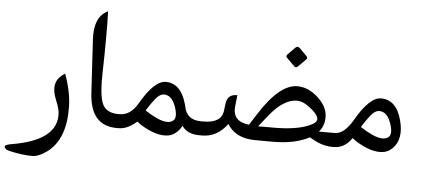

<svg xmlns="http://www.w3.org/2000/svg" viewBox="-59 -866 2678 1222"><g transform="rotate(5 1280.5 -255.5)"><path d="M35.2 204.6Q7.3 197.8 3.9 181.2Q1 168.5 43 161.1Q340.8 112.3 327.1 -64.5Q325.2 -91.3 301.8 -148.4Q260.7 -251.5 326.7 -301.8L346.7 -316.9Q388.7 -201.7 389.6 -105Q392.6 100.6 276.4 186Q224.6 224.1 182.6 224.1Q118.2 224.1 35.2 204.6Z M703.6 0Q536.1 0 523.9 -206.5L503.9 -547.9Q495.6 -687.5 576.2 -731L584.5 -735.4Q589.8 -602.1 583.5 -330.1Q580.1 -169.4 615.2 -125.5Q644.5 -89.4 706.1 -89.4H713.9Q731 -89.4 731 -47.9V-44.9Q731 0 713.9 0Z M953.6 -84.5Q1021 -53.7 1055.2 -76.2Q1082 -93.8 1065.4 -152.3Q1040.5 -240.7 982.9 -238.8Q959 -237.8 933.1 -207Q907.7 -176.3 877.4 -127.4Q914.1 -102.5 953.6 -84.5ZM831.1 -52.2Q772.9 0 716.3 0H709Q672.4 0 672.4 -44.9V-47.9Q672.4 -89.4 709 -89.4H715.8Q783.7 -89.4 830.1 -169.4Q917 -320.3 990.7 -319.8Q1086.4 -318.8 1122.6 -189.9Q1125 -182.1 1126.5 -174.8Q1142.1 -89.4 1234.9 -89.4H1242.7Q1259.8 -89.4 1259.8 -47.9V-44.9Q1259.8 0 1242.7 0H1232.4Q1152.3 0 1120.1 -50.8Q1108.9 -28.8 1090.3 -10.7Q1060.1 19 1017.1 20.5Q978 22 932.6 4.9Q876 -16.6 831.1 -52.2Z M1599.6 -89.4H1699.7Q1835.4 -89.4 1915.5 -120.6Q1972.2 -142.6 1970.7 -168Q1968.8 -200.7 1903.3 -247.1Q1865.7 -273.4 1832.5 -273.4Q1745.6 -272.9 1656.2 -160.6ZM1934.6 -48.3Q1842.3 1 1697.8 0.5L1587.4 0Q1462.9 -0.5 1409.7 -87.4Q1345.2 0 1250 0H1237.8Q1201.2 0 1201.2 -44.9V-47.9Q1201.2 -89.4 1237.8 -89.4H1249.5Q1364.3 -89.4 1374.5 -168.5L1380.4 -215.8Q1388.2 -274.9 1445.8 -274.9H1450.7L1442.9 -203.6Q1432.1 -106 1540.5 -94.2L1589.4 -170.4Q1714.4 -366.2 1828.1 -365.2Q1898.4 -364.7 1961.4 -306.2Q2020 -251.5 2022 -188Q2023.4 -129.4 1987.8 -89.4H2080.1H2087.9Q2105 -89.4 2105 -47.9V-44.9Q2105 0 2087.9 0H2077.6Q2011.2 0 1934.6 -48.3ZM1819.9 -608.4 1866.9 -561.3Q1878 -550.3 1867.5 -539.7L1818.2 -490.5Q1806 -478.8 1794.4 -490.5L1745.7 -539.2Q1734 -550.3 1747.3 -563L1792.7 -609Q1806 -622.3 1819.9 -608.4Z M2090.3 0Q2090.3 0 2083 0Q2046.4 0 2046.4 -44.9V-47.9Q2046.4 -89.4 2083 -89.4H2089.8Q2149.4 -89.4 2204.1 -184.1Q2291 -335 2364.7 -334.5Q2463.4 -333.5 2496.6 -204.6Q2527.3 -86.9 2464.4 -25.4Q2434.1 4.4 2391.1 5.9Q2352.1 7.3 2306.6 -9.8Q2248.5 -32.2 2205.1 -66.9Q2160.6 0 2090.3 0ZM2327.6 -99.1Q2395 -68.4 2429.2 -90.8Q2456.1 -108.4 2439.5 -167Q2414.6 -255.4 2356.9 -253.4Q2333 -252.4 2307.1 -221.7Q2281.7 -190.9 2251.5 -142.1Q2288.1 -117.2 2327.6 -99.1Z"/></g></svg>

Font: Gandom FD
Style: FD
Weight: 400
Foundry: DejaVu fonts team - Redesigned by Saber Rastikerdar - Based on Samim Font
Version: Version 0.6